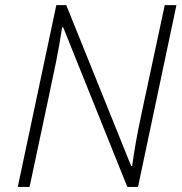

<svg xmlns="http://www.w3.org/2000/svg" viewBox="-20 -734 713 754"><path d="M522 0H480L228 -627H224.1Q212.9 -554.2 200.7 -493.7Q188.5 -433.1 96.2 0H49.8L201.2 -713.9H240.2L495.1 -82H499Q510.3 -168 535.2 -285.2L627 -713.9H672.9Z"/></svg>

Font: TypoPRO Open Sans
Style: Italic
Weight: 300
Italic angle: -12°
Foundry: Ascender Corporation
Version: Version 1.10